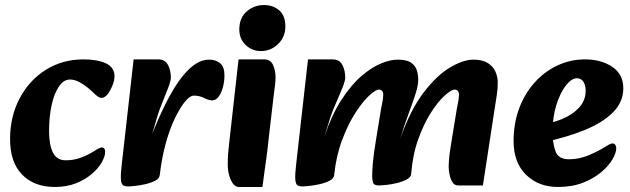

<svg xmlns="http://www.w3.org/2000/svg" viewBox="-20 -727 2503 763"><path d="M198 16Q116 16 68 -33Q20 -82 20 -174Q20 -264 58 -336Q96 -408 162 -449.5Q228 -491 312 -491Q368 -491 401.5 -475Q435 -459 435 -424Q435 -408 427 -387.5Q419 -367 407.5 -352.5Q396 -338 383 -338Q376 -338 368.5 -343.5Q361 -349 355 -355Q346 -364 330 -377.5Q314 -391 295 -401Q276 -411 258 -411Q233 -411 214 -383Q195 -355 185 -308.5Q175 -262 175 -206Q175 -151 190.5 -120.5Q206 -90 241 -90Q273 -90 300 -100Q327 -110 350 -124Q359 -130 368.5 -135.5Q378 -141 385 -141Q391 -141 394.5 -136.5Q398 -132 398 -124Q398 -106 384.5 -82Q371 -58 344.5 -35.5Q318 -13 281.5 1.5Q245 16 198 16Z M615 -32 577 -175Q614 -271 652 -341.5Q690 -412 730 -451Q770 -490 811 -490Q837 -490 854.5 -476Q872 -462 872 -427Q872 -404 866 -381Q860 -358 849 -343Q838 -328 823 -328Q810 -328 791.5 -337.5Q773 -347 750 -347Q735 -347 715.5 -323.5Q696 -300 675.5 -258Q655 -216 639 -158.5Q623 -101 615 -32ZM490 14Q477 14 469.5 9.5Q462 5 460.5 -14Q459 -33 464 -75L511 -491H609Q636 -491 647.5 -469Q659 -447 659 -419Q659 -406 648.5 -378.5Q638 -351 625.5 -320.5Q613 -290 606 -267L582 -185L632 -191L615 -32Q614 -18 597 -9Q580 0 557 5Q534 10 515 12Q496 14 490 14Z M929 16Q910 16 897.5 -11.5Q885 -39 885 -73Q885 -96 886.5 -116Q888 -136 892 -170L928 -491H1030Q1055 -491 1065 -469Q1075 -447 1075 -419Q1075 -405 1073 -389.5Q1071 -374 1067 -342L1048 -179Q1043 -130 1038 -95Q1033 -60 1029.5 -33.5Q1026 -7 1023 16ZM1017 -524Q982 -524 956.5 -548Q931 -572 931 -610Q931 -656 960.5 -681.5Q990 -707 1029 -707Q1065 -707 1089.5 -686Q1114 -665 1114 -622Q1114 -580 1085 -552Q1056 -524 1017 -524Z M1801 10Q1785 10 1777 -4.5Q1769 -19 1766 -36Q1763 -53 1763 -62Q1763 -76 1764.5 -94Q1766 -112 1769 -132Q1772 -152 1775 -170L1792 -274Q1795 -294 1799.5 -315.5Q1804 -337 1804 -350Q1804 -361 1799 -366Q1794 -371 1787 -371Q1774 -371 1748 -348Q1722 -325 1693.5 -281Q1665 -237 1642.5 -175Q1620 -113 1614 -36L1570 -175Q1611 -291 1664 -360Q1717 -429 1769.5 -459.5Q1822 -490 1861 -490Q1897 -490 1918.5 -476.5Q1940 -463 1949 -442Q1958 -421 1958 -400Q1958 -373 1954.5 -351Q1951 -329 1947 -303L1899 10ZM1183 14Q1170 14 1162.5 9.5Q1155 5 1153.5 -14Q1152 -33 1157 -75L1204 -491H1302Q1329 -491 1340.5 -469Q1352 -447 1352 -419Q1352 -406 1341 -378.5Q1330 -351 1316.5 -320.5Q1303 -290 1295 -267L1269 -185L1325 -191L1308 -32Q1307 -18 1290 -9Q1273 0 1250 5Q1227 10 1208 12Q1189 14 1183 14ZM1486 10Q1465 10 1462 -2.5Q1459 -15 1459 -26Q1459 -46 1461.5 -77.5Q1464 -109 1474 -170L1491 -274Q1494 -294 1498.5 -315.5Q1503 -337 1503 -350Q1503 -361 1498 -366Q1493 -371 1486 -371Q1473 -371 1447 -347Q1421 -323 1392 -278Q1363 -233 1339.5 -170.5Q1316 -108 1308 -32L1269 -185Q1299 -272 1337 -330.5Q1375 -389 1415.5 -424Q1456 -459 1493.5 -474.5Q1531 -490 1560 -490Q1596 -490 1613.5 -478Q1631 -466 1636.5 -447.5Q1642 -429 1642 -409Q1642 -387 1631 -353Q1620 -319 1603.5 -274.5Q1587 -230 1570 -175L1626 -191L1614 -36Q1613 -23 1596.5 -14Q1580 -5 1557 0.5Q1534 6 1514 8Q1494 10 1486 10Z M2197 16Q2120 16 2070.5 -32.5Q2021 -81 2021 -166Q2021 -237 2043 -296Q2065 -355 2104.5 -399Q2144 -443 2195.5 -467Q2247 -491 2305 -491Q2369 -491 2413 -461.5Q2457 -432 2457 -376Q2457 -322 2416.5 -281Q2376 -240 2304 -210.5Q2232 -181 2137 -161L2124 -231Q2172 -237 2212.5 -253.5Q2253 -270 2279 -297Q2305 -324 2307 -359Q2309 -383 2300 -399.5Q2291 -416 2273 -416Q2251 -416 2228.5 -387Q2206 -358 2191 -310Q2176 -262 2176 -206Q2176 -155 2188 -124.5Q2200 -94 2241 -94Q2282 -94 2320.5 -110.5Q2359 -127 2384 -143Q2392 -148 2400 -152.5Q2408 -157 2414 -157Q2421 -157 2425 -151.5Q2429 -146 2429 -138Q2429 -120 2414 -94Q2399 -68 2369.5 -43Q2340 -18 2297 -1Q2254 16 2197 16Z"/></svg>

Font: Alkatra
Style: Bold
Weight: 700
Designer: Suman Bhandary
Version: Version 1.100;gftools[0.9.22]